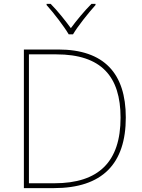

<svg xmlns="http://www.w3.org/2000/svg" viewBox="-20 -1062 732 989"><path d="M334 -885H356C380 -926 435 -995 472 -1036V-1042H451C414 -1005 373 -955 345 -917C317 -955 278 -1005 241 -1042H220V-1036C257 -995 310 -926 334 -885ZM628 -457C628 -684 516 -807 280 -807H103V-93H257C507 -93 628 -218 628 -457ZM601 -456C601 -229 489 -118 260 -118H129V-782H270C502 -782 601 -668 601 -456Z"/></svg>

Font: Noto Sans Telugu UI Thin
Style: Regular
Weight: 100
Designer: Jelle Bosma - Monotype Design Team
Foundry: Monotype Imaging Inc.
Version: Version 2.005